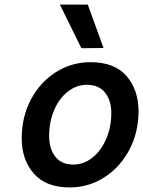

<svg xmlns="http://www.w3.org/2000/svg" viewBox="-20 -812 626 840"><path d="M75 -207Q75 -300 115 -376Q155 -452 224 -496Q293 -540 376 -540Q481 -540 533.5 -479.5Q586 -419 586 -325Q586 -233 546 -157Q506 -81 437 -36.5Q368 8 285 8Q181 8 128 -52.5Q75 -113 75 -207ZM467 -318Q467 -373 439.5 -407Q412 -441 360 -441Q315 -441 277 -411.5Q239 -382 217 -330.5Q195 -279 195 -217Q195 -161 222 -126.5Q249 -92 301 -92Q346 -92 384 -122Q422 -152 444.5 -204Q467 -256 467 -318ZM242 -792H364L433 -602L336 -601Z"/></svg>

Font: Be Vietnam SemiBold
Style: Italic
Weight: 600
Italic angle: -9.556°
Designer: Gabriel Lam
Foundry: TypeRant
Version: Version 3.000